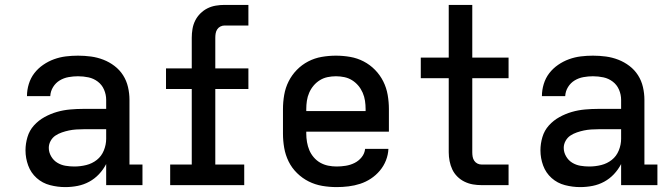

<svg xmlns="http://www.w3.org/2000/svg" viewBox="-20 -755 2740 783"><path d="M246 8Q215 8 184 0Q153 -8 129.5 -29Q106 -50 95 -80Q84 -110 84 -142Q84 -169 92 -196Q100 -223 118.5 -243.5Q137 -264 161.5 -277.5Q186 -291 212 -298.5Q238 -306 265.5 -308.5Q293 -311 321 -311H413V-348Q413 -369 404.5 -389Q396 -409 379 -422Q362 -435 341 -439.5Q320 -444 298 -444Q279 -444 259.5 -440.5Q240 -437 223.5 -427Q207 -417 196.5 -400Q186 -383 185 -363H90Q90 -388 97.5 -412.5Q105 -437 120 -456.5Q135 -476 156 -490.5Q177 -505 200.5 -513.5Q224 -522 248.5 -525Q273 -528 298 -528Q325 -528 351 -524.5Q377 -521 401.5 -511.5Q426 -502 447 -486Q468 -470 482 -448Q496 -426 502 -400Q508 -374 508 -348V-84H561V0H413V-86Q401 -63 383.5 -44.5Q366 -26 344 -14Q322 -2 297 3Q272 8 246 8ZM283 -76Q308 -76 332 -82Q356 -88 375 -103Q394 -118 403.5 -141.5Q413 -165 413 -189V-228H321Q306 -228 291 -227Q276 -226 261.5 -223Q247 -220 232.5 -215Q218 -210 206 -202Q194 -194 186.5 -180.5Q179 -167 179 -152Q179 -134 188.5 -117.5Q198 -101 213.5 -91.5Q229 -82 247 -79Q265 -76 283 -76Z M674 0V-84H762V-392H657V-476H762V-601Q762 -619 765 -637Q768 -655 776 -671Q784 -687 797 -700Q810 -713 826 -721Q842 -729 860 -732Q878 -735 896 -735H993V-651H896Q887 -651 879 -647Q871 -643 866 -635.5Q861 -628 859.5 -619Q858 -610 858 -601V-476H993V-392H858V-84H976V0Z M1353 8Q1323 8 1294 3Q1265 -2 1239 -15Q1213 -28 1191.5 -49Q1170 -70 1157 -96.5Q1144 -123 1139 -152Q1134 -181 1134 -210V-310Q1134 -339 1139 -368Q1144 -397 1157 -423Q1170 -449 1190.5 -470Q1211 -491 1237 -504.5Q1263 -518 1292 -523Q1321 -528 1350 -528Q1379 -528 1408 -523Q1437 -518 1463 -504.5Q1489 -491 1509.5 -470Q1530 -449 1543 -423Q1556 -397 1561 -368Q1566 -339 1566 -310V-218H1229V-210Q1229 -193 1232 -175.5Q1235 -158 1241.5 -142.5Q1248 -127 1259.5 -113.5Q1271 -100 1286 -91.5Q1301 -83 1318 -79.5Q1335 -76 1353 -76Q1371 -76 1390 -79Q1409 -82 1426 -90.5Q1443 -99 1455 -114Q1467 -129 1469 -148H1564Q1563 -124 1554 -101Q1545 -78 1529 -59Q1513 -40 1492.5 -26.5Q1472 -13 1449 -5.5Q1426 2 1401.5 5Q1377 8 1353 8ZM1229 -302H1471V-310Q1471 -327 1468.5 -344Q1466 -361 1459 -377Q1452 -393 1441 -406Q1430 -419 1415.5 -428Q1401 -437 1384 -440.5Q1367 -444 1350 -444Q1333 -444 1316 -440.5Q1299 -437 1284.5 -428Q1270 -419 1259 -406Q1248 -393 1241 -377Q1234 -361 1231.5 -344Q1229 -327 1229 -310Z M1944 0Q1926 0 1908.5 -3Q1891 -6 1874.5 -14Q1858 -22 1845 -35Q1832 -48 1824.5 -64Q1817 -80 1813.5 -98Q1810 -116 1810 -134V-436H1696V-520H1810V-735H1906V-520H2054V-436H1906V-134Q1906 -125 1907.5 -116Q1909 -107 1914 -99.5Q1919 -92 1927 -88Q1935 -84 1944 -84H2054V0Z M2346 8Q2315 8 2284 0Q2253 -8 2229.5 -29Q2206 -50 2195 -80Q2184 -110 2184 -142Q2184 -169 2192 -196Q2200 -223 2218.5 -243.5Q2237 -264 2261.5 -277.5Q2286 -291 2312 -298.5Q2338 -306 2365.5 -308.5Q2393 -311 2421 -311H2513V-348Q2513 -369 2504.5 -389Q2496 -409 2479 -422Q2462 -435 2441 -439.5Q2420 -444 2398 -444Q2379 -444 2359.5 -440.5Q2340 -437 2323.5 -427Q2307 -417 2296.5 -400Q2286 -383 2285 -363H2190Q2190 -388 2197.5 -412.5Q2205 -437 2220 -456.5Q2235 -476 2256 -490.5Q2277 -505 2300.5 -513.5Q2324 -522 2348.5 -525Q2373 -528 2398 -528Q2425 -528 2451 -524.5Q2477 -521 2501.5 -511.5Q2526 -502 2547 -486Q2568 -470 2582 -448Q2596 -426 2602 -400Q2608 -374 2608 -348V-84H2661V0H2513V-86Q2501 -63 2483.5 -44.5Q2466 -26 2444 -14Q2422 -2 2397 3Q2372 8 2346 8ZM2383 -76Q2408 -76 2432 -82Q2456 -88 2475 -103Q2494 -118 2503.5 -141.5Q2513 -165 2513 -189V-228H2421Q2406 -228 2391 -227Q2376 -226 2361.5 -223Q2347 -220 2332.5 -215Q2318 -210 2306 -202Q2294 -194 2286.5 -180.5Q2279 -167 2279 -152Q2279 -134 2288.5 -117.5Q2298 -101 2313.5 -91.5Q2329 -82 2347 -79Q2365 -76 2383 -76Z"/></svg>

Font: Iosevka Etoile Medium
Style: Regular
Weight: 500
Designer: Belleve Invis
Foundry: Belleve Invis
Version: Version 22.1.2; ttfautohint (v1.8.4)